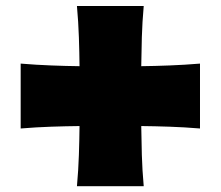

<svg xmlns="http://www.w3.org/2000/svg" viewBox="-20 -687 750 653"><path d="M50.3 -250V-470.7Q103.5 -466.3 154.1 -464.4Q204.6 -462.4 250.5 -461.9Q250 -508.8 248.3 -560.3Q246.6 -611.8 241.7 -666.5H468.8Q463.9 -611.8 462.4 -560.3Q460.9 -508.8 460.4 -461.9Q506.3 -462.4 556.6 -464.4Q606.9 -466.3 660.2 -470.7V-250Q606.9 -254.4 556.6 -256.1Q506.3 -257.8 460.4 -258.3Q460.9 -211.4 462.4 -159.9Q463.9 -108.4 468.8 -53.7H241.7Q246.6 -108.4 248.3 -159.9Q250 -211.4 250.5 -258.3Q204.6 -257.8 154.1 -256.1Q103.5 -254.4 50.3 -250Z"/></svg>

Font: Pinar Black
Style: Regular
Weight: 900
Designer: Amin Abedi
Version: Version 3.000